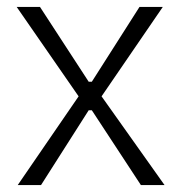

<svg xmlns="http://www.w3.org/2000/svg" viewBox="-20 -532 521 552"><path d="M31 0 206 -255 28 -512H95L235 -297H244L381 -512H448L272 -255L453 0H385L244 -215H235L98 0Z"/></svg>

Font: Bricolage Grotesque 10pt ExtraLight
Style: Regular
Weight: 200
Designer: Mathieu Triay
Foundry: Atelier Triay
Version: Version 1.000; ttfautohint (v1.8.4.7-5d5b);gftools[0.9.32]